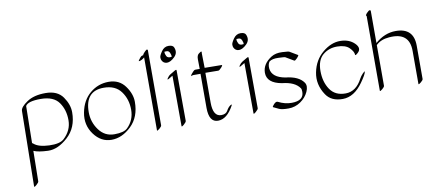

<svg xmlns="http://www.w3.org/2000/svg" viewBox="-72 -826 3066 1361"><g transform="rotate(-10 1461.0 -145.0)"><path d="M117.2 -43Q119.6 -43.5 125.5 -38.1Q158.2 -9.3 234.4 -6.3Q310.5 -3.4 340.8 -30.8Q399.4 -84.5 399.7 -158.7Q399.9 -232.9 362.1 -286.9Q324.2 -340.8 231.7 -341.1Q139.2 -341.3 121.6 -309.6ZM116.7 12.2 113.3 231Q113.3 239.3 95.7 254.6Q78.1 270 78.1 261.7L86.4 -280.8Q86.9 -307.6 137.7 -342Q188.5 -376.5 273.2 -376.2Q357.9 -376 396.5 -320.8Q435.1 -265.6 435.1 -209.5Q435.1 -98.6 362.8 -33.2Q290.5 32.2 220.2 29.8Q149.9 27.3 116.7 12.2Z M885.7 -205.1Q885.7 -96.2 819.6 -32.5Q753.4 31.2 677.5 31.5Q601.6 31.7 551.3 -36.6Q501 -105 517.3 -192.1Q533.7 -279.3 592.3 -328.1Q650.9 -377 726.6 -377Q802.2 -377 844 -320.1Q885.7 -263.2 885.7 -205.1ZM685.1 -341.8Q550.8 -341.8 550.8 -189Q550.8 -117.7 592.8 -60.5Q634.8 -3.4 703.6 -3.7Q772.5 -3.9 797.9 -28.8Q850.1 -79.6 850.1 -155Q850.1 -230.5 809.3 -286.1Q768.6 -341.8 685.1 -341.8Z M1040 -8.8Q1040 -0.5 1023.7 13.2Q1007.3 26.9 1004.9 22.5V-503.9Q985.4 -486.3 966.8 -483.9Q960.4 -482.9 965.3 -490.2Q970.2 -497.6 978.8 -507.8Q987.3 -518.1 993.2 -518.6Q999 -519 1001 -520Q1002 -522 1003.4 -525.9Q1004.9 -529.8 1017.8 -543.5Q1030.8 -557.1 1035.4 -554.7Q1040 -552.2 1040 -550.8Z M1226.6 -537.6Q1244.6 -497.6 1214.6 -468Q1184.6 -438.5 1158.7 -438.5Q1132.8 -438.5 1121.1 -464.4Q1118.2 -471.7 1118.2 -484.1Q1118.2 -496.6 1137.9 -525.4Q1157.7 -554.2 1188.2 -554.2Q1218.8 -554.2 1226.6 -537.6ZM1198.2 -474.1Q1199.7 -485.8 1192.4 -502.4Q1185.1 -519 1170.9 -519Q1156.7 -519 1153.8 -518.6Q1153.3 -515.1 1153.3 -509.5Q1153.3 -503.9 1160.9 -486.6Q1168.5 -469.2 1198.2 -474.1ZM1168.9 -354 1203.6 -374.5Q1215.3 -381.3 1215.8 -373L1217.3 -9.3Q1217.3 -1 1199.5 14.6Q1181.6 30.3 1181.6 22L1180.2 -340.8H1179.7L1150.9 -323.7Q1135.7 -314.5 1144.8 -329.6Q1153.8 -344.7 1168.9 -354Z M1378.9 -355Q1378.4 -393.1 1377.9 -422.9Q1377.4 -452.6 1391.8 -463.4Q1406.2 -474.1 1408.9 -474.1Q1411.6 -474.1 1412.4 -473.6Q1413.1 -473.1 1413.3 -471.9Q1413.6 -470.7 1413.6 -469.5Q1413.6 -468.3 1413.1 -466.1Q1412.6 -463.9 1412.6 -462.4L1414.6 -356.4L1537.1 -355Q1545.4 -355 1529.8 -337.2Q1514.2 -319.3 1505.9 -319.8Q1460 -320.3 1413.6 -320.8V-105Q1414.1 -5.9 1473.1 -5.9Q1506.8 -5.9 1519.5 -29.3Q1532.2 -52.7 1547.9 -63Q1563.5 -73.2 1556.2 -59.1Q1508.3 29.3 1443.6 29.3Q1378.9 29.3 1378.4 -73.7V-319.8H1322.8Q1310.1 -312.5 1311 -316.9L1311.5 -318.4Q1311.5 -323.2 1317.1 -329.6Q1322.8 -335.9 1331.1 -345.5Q1339.4 -355 1347.7 -355Z M1744.6 -537.6Q1762.7 -497.6 1732.7 -468Q1702.6 -438.5 1676.8 -438.5Q1650.9 -438.5 1639.2 -464.4Q1636.2 -471.7 1636.2 -484.1Q1636.2 -496.6 1656 -525.4Q1675.8 -554.2 1706.3 -554.2Q1736.8 -554.2 1744.6 -537.6ZM1716.3 -474.1Q1717.8 -485.8 1710.4 -502.4Q1703.1 -519 1689 -519Q1674.8 -519 1671.9 -518.6Q1671.4 -515.1 1671.4 -509.5Q1671.4 -503.9 1679 -486.6Q1686.5 -469.2 1716.3 -474.1ZM1687 -354 1721.7 -374.5Q1733.4 -381.3 1733.9 -373L1735.4 -9.3Q1735.4 -1 1717.5 14.6Q1699.7 30.3 1699.7 22L1698.2 -340.8H1697.8L1668.9 -323.7Q1653.8 -314.5 1662.8 -329.6Q1671.9 -344.7 1687 -354Z M1883.3 -29.3Q1931.6 -4.4 1980.5 -4.9Q2066.9 -5.4 2066.9 -68.4Q2066.9 -87.9 2062 -94.7Q2028.3 -145 1935.1 -154.3Q1829.1 -173.3 1829.1 -247.6Q1829.6 -311.5 1896.5 -353.5Q1927.7 -373 1975.1 -370.6Q2022.5 -368.2 2025.9 -364.7L2082.5 -331.1Q2087.9 -328.1 2071.3 -310.5Q2054.7 -293 2049.3 -296.4L1992.2 -330.1Q1991.7 -330.1 1989.3 -331.8Q1986.8 -333.5 1941.7 -335.4Q1896.5 -337.4 1875.5 -320.8Q1861.8 -302.2 1864.7 -270.5Q1872.6 -206.5 1966.8 -189.5Q2062 -179.7 2096.7 -128.4Q2113.3 -103 2095.2 -63.2Q2077.1 -23.4 2038.1 3.4Q1999 30.3 1951.7 30.5Q1904.3 30.8 1883.8 21.5Q1863.3 12.2 1843.8 2.4Q1838.9 -1 1855.2 -18.1Q1871.6 -35.2 1883.3 -29.3Z M2488.3 -90.3Q2496.1 -105.5 2512.5 -122.8Q2528.8 -140.1 2527.8 -131.8Q2525.4 -113.3 2487.3 -59.6Q2423.8 30.3 2341.6 31Q2259.3 31.7 2221.7 -24.4Q2169.4 -102.1 2186.8 -188.2Q2204.1 -274.4 2266.1 -325.9Q2328.1 -377.4 2392.6 -377.2Q2457 -377 2495.6 -338.9Q2534.2 -300.8 2500.5 -271Q2481.4 -253.9 2481 -262.2Q2480.5 -285.6 2452.4 -313.7Q2424.3 -341.8 2364.7 -342Q2305.2 -342.3 2262.2 -306.2Q2219.2 -270 2219.2 -191.4Q2219.2 -112.8 2256.1 -58.1Q2293 -3.4 2368.7 -4.2Q2444.3 -4.9 2488.3 -90.3Z M2644.5 -551.3V-318.4Q2713.4 -378.4 2793.5 -378.4Q2922.4 -378.4 2922.4 -249.5V-10.7Q2922.4 -2.4 2906 11.2Q2889.6 24.9 2887.2 20.5V-218.3Q2887.7 -355 2739.7 -342.3Q2679.2 -337.9 2644.5 -303.2V-10.7Q2644.5 -2.4 2628.2 11.2Q2611.8 24.9 2609.4 20.5V-518.6Q2599.6 -522.5 2616 -540Q2632.3 -557.6 2638.4 -555.2Q2644.5 -552.7 2644.5 -551.3Z"/></g></svg>

Font: ML-NILA05
Style: Regular
Weight: 400
Designer: CLT@C-DIT
Version: Version ML-NILA05 1.0